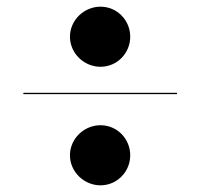

<svg xmlns="http://www.w3.org/2000/svg" viewBox="-20 -665 600 575"><path d="M189.5 -555C189.5 -505.5 231.5 -465 281 -465C330.5 -465 370 -505.5 370 -555C370 -604.5 330.5 -645 281 -645C231.5 -645 189.5 -604.5 189.5 -555ZM50 -387V-383H510V-387ZM189.5 -200C189.5 -150.5 231.5 -110 281 -110C330.5 -110 370 -150.5 370 -200C370 -249.5 330.5 -290 281 -290C231.5 -290 189.5 -249.5 189.5 -200Z"/></svg>

Font: Bodoni* 48pt Fatface
Style: Italic
Weight: 900
Italic angle: -13°
Version: Version 2.3